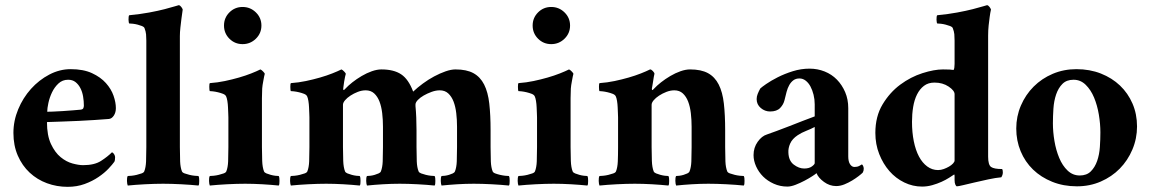

<svg xmlns="http://www.w3.org/2000/svg" viewBox="-20 -715 4457 744"><path d="M244 -406Q222 -406 206.5 -391.5Q191 -377 181.5 -357Q172 -337 167.5 -316Q163 -295 163 -282Q166 -282 183.5 -282.5Q201 -283 222 -284.5Q243 -286 263 -287.5Q283 -289 292 -290Q301 -291 303 -296Q305 -301 305 -306Q305 -323 302 -341Q299 -359 291.5 -373.5Q284 -388 272.5 -397Q261 -406 244 -406ZM254 -447Q303 -447 336.5 -431.5Q370 -416 390.5 -393Q411 -370 420 -344Q429 -318 429 -296Q429 -279 421 -267Q413 -255 402 -254Q377 -252 346.5 -250Q316 -248 284.5 -246.5Q253 -245 221.5 -244Q190 -243 162 -242Q162 -190 177.5 -157Q193 -124 215 -106Q237 -88 261 -81.5Q285 -75 302 -75Q346 -75 371.5 -91.5Q397 -108 414 -125Q419 -123 422.5 -117Q426 -111 426 -106Q426 -93 423 -88Q416 -78 400.5 -61.5Q385 -45 361.5 -29Q338 -13 308 -2Q278 9 242 9Q200 9 162 -5Q124 -19 95 -46Q66 -73 49 -112Q32 -151 32 -200Q32 -247 50.5 -291.5Q69 -336 100 -370.5Q131 -405 171 -426Q211 -447 254 -447Z M547 -558Q547 -571 546 -582Q545 -593 540 -606Q538 -611 530.5 -614Q523 -617 513.5 -619.5Q504 -622 495 -623Q486 -624 481 -624Q480 -624 479 -628.5Q478 -633 478 -638.5Q478 -644 478.5 -649.5Q479 -655 481 -656Q523 -660 558 -666.5Q593 -673 618 -679.5Q643 -686 657.5 -690.5Q672 -695 673 -695Q678 -694 682.5 -688Q687 -682 688 -678Q685 -660 683 -642Q681 -626 679 -608Q677 -590 677 -575V-145Q677 -113 678 -89.5Q679 -66 685 -51Q687 -46 695.5 -43Q704 -40 714 -37.5Q724 -35 734 -34Q744 -33 749 -33Q751 -30 751.5 -25Q752 -20 752 -14Q752 -8 751.5 -3Q751 2 749 4Q720 1 682 -1Q644 -3 612 -3Q580 -3 542 -1Q504 1 475 4Q474 2 473 -3Q472 -8 472 -14Q472 -20 472.5 -25Q473 -30 475 -33Q480 -33 490 -34Q500 -35 510 -37.5Q520 -40 528.5 -43Q537 -46 539 -51Q545 -66 546 -89.5Q547 -113 547 -145Z M848 -616Q848 -646 869 -667Q890 -688 920 -688Q950 -688 971.5 -667Q993 -646 993 -616Q993 -586 971.5 -565Q950 -544 920 -544Q890 -544 869 -565Q848 -586 848 -616ZM995 -145Q995 -117 996 -91.5Q997 -66 1003 -51Q1005 -46 1012.5 -43Q1020 -40 1029 -37.5Q1038 -35 1046.5 -34Q1055 -33 1060 -33Q1062 -30 1062.5 -25Q1063 -20 1063 -14Q1063 -8 1062.5 -3Q1062 2 1060 4Q1031 1 996.5 -1Q962 -3 930 -3Q898 -3 860 -1Q822 1 793 4Q792 2 791 -3Q790 -8 790 -14Q790 -20 790.5 -25Q791 -30 793 -33Q798 -33 808 -34Q818 -35 828 -37.5Q838 -40 846.5 -43Q855 -46 857 -51Q863 -66 864 -89.5Q865 -113 865 -145V-260Q865 -264 864.5 -275Q864 -286 863.5 -299Q863 -312 861 -324Q859 -336 856 -342Q853 -348 844 -351.5Q835 -355 824.5 -357.5Q814 -360 805 -361Q796 -362 793 -362Q792 -363 791.5 -368Q791 -373 791 -378.5Q791 -384 791.5 -388.5Q792 -393 794 -393Q823 -395 851.5 -401Q880 -407 906 -414.5Q932 -422 953.5 -430.5Q975 -439 989 -446Q994 -444 1000 -437.5Q1006 -431 1006 -429Q1005 -426 1003.5 -418.5Q1002 -411 1000.5 -402.5Q999 -394 997.5 -385.5Q996 -377 996 -372Q995 -355 995 -334.5Q995 -314 995 -309Z M1458 -446Q1506 -446 1534.5 -427Q1563 -408 1581 -360Q1598 -376 1619 -391.5Q1640 -407 1662.5 -419Q1685 -431 1706.5 -438.5Q1728 -446 1745 -446Q1788 -446 1814.5 -431.5Q1841 -417 1856 -387.5Q1871 -358 1876 -313.5Q1881 -269 1881 -210V-145Q1881 -113 1882 -89.5Q1883 -66 1889 -51Q1891 -46 1899 -43Q1907 -40 1917.5 -37.5Q1928 -35 1937.5 -34Q1947 -33 1952 -33Q1954 -30 1954.5 -25Q1955 -20 1955 -14Q1955 -8 1954.5 -3Q1954 2 1952 4Q1923 1 1885.5 -1Q1848 -3 1816 -3Q1784 -3 1752 -1Q1720 1 1691 4Q1690 2 1689 -3Q1688 -8 1688 -14Q1688 -20 1688.5 -25Q1689 -30 1691 -33Q1696 -33 1704 -34Q1712 -35 1720 -37.5Q1728 -40 1734.5 -43Q1741 -46 1743 -51Q1749 -66 1750 -89.5Q1751 -113 1751 -145V-224Q1751 -251 1748 -276.5Q1745 -302 1737.5 -321.5Q1730 -341 1717 -353Q1704 -365 1684 -365Q1669 -365 1652.5 -359Q1636 -353 1622 -345Q1608 -337 1599 -327.5Q1590 -318 1590 -310V-304Q1592 -283 1593 -259.5Q1594 -236 1594 -210V-145Q1594 -113 1595 -89.5Q1596 -66 1602 -51Q1604 -46 1612 -43Q1620 -40 1630 -37.5Q1640 -35 1649.5 -34Q1659 -33 1664 -33Q1666 -30 1666.5 -25Q1667 -20 1667 -14Q1667 -8 1666.5 -3Q1666 2 1664 4Q1635 1 1598 -1Q1561 -3 1529 -3Q1497 -3 1464 -1Q1431 1 1402 4Q1401 2 1400 -3Q1399 -8 1399 -14Q1399 -20 1399.5 -25Q1400 -30 1402 -33Q1407 -33 1415.5 -34Q1424 -35 1432 -37.5Q1440 -40 1447 -43Q1454 -46 1456 -51Q1462 -66 1463 -89.5Q1464 -113 1464 -145V-224Q1464 -251 1461 -276.5Q1458 -302 1450.5 -321.5Q1443 -341 1430 -353Q1417 -365 1397 -365Q1382 -365 1366.5 -359Q1351 -353 1338 -344.5Q1325 -336 1317 -326.5Q1309 -317 1309 -309V-145Q1309 -117 1310 -91.5Q1311 -66 1317 -51Q1319 -46 1326.5 -43Q1334 -40 1343 -37.5Q1352 -35 1360.5 -34Q1369 -33 1374 -33Q1376 -30 1376.5 -25Q1377 -20 1377 -14Q1377 -8 1376.5 -3Q1376 2 1374 4Q1345 1 1310.5 -1Q1276 -3 1244 -3Q1212 -3 1174 -1Q1136 1 1107 4Q1106 2 1105 -3Q1104 -8 1104 -14Q1104 -20 1104.5 -25Q1105 -30 1107 -33Q1112 -33 1122 -34Q1132 -35 1142 -37.5Q1152 -40 1160.5 -43Q1169 -46 1171 -51Q1177 -66 1178 -89.5Q1179 -113 1179 -145V-260Q1179 -264 1178.5 -275Q1178 -286 1177.5 -299Q1177 -312 1175 -324Q1173 -336 1170 -342Q1167 -348 1158 -351.5Q1149 -355 1138.5 -357.5Q1128 -360 1119 -361Q1110 -362 1107 -362Q1106 -363 1105.5 -368Q1105 -373 1105 -378.5Q1105 -384 1105.5 -388.5Q1106 -393 1108 -393Q1137 -395 1165.5 -401Q1194 -407 1220 -414.5Q1246 -422 1267.5 -430.5Q1289 -439 1303 -446Q1308 -444 1314 -437.5Q1320 -431 1320 -429Q1319 -426 1317 -417Q1315 -408 1313.5 -398Q1312 -388 1311 -380Q1310 -372 1310 -372Q1310 -367 1311 -366Q1313 -366 1314.5 -367.5Q1316 -369 1318 -371Q1329 -383 1345.5 -396Q1362 -409 1381.5 -420.5Q1401 -432 1421 -439Q1441 -446 1458 -446Z M2044 -616Q2044 -646 2065 -667Q2086 -688 2116 -688Q2146 -688 2167.5 -667Q2189 -646 2189 -616Q2189 -586 2167.5 -565Q2146 -544 2116 -544Q2086 -544 2065 -565Q2044 -586 2044 -616ZM2191 -145Q2191 -117 2192 -91.5Q2193 -66 2199 -51Q2201 -46 2208.5 -43Q2216 -40 2225 -37.5Q2234 -35 2242.5 -34Q2251 -33 2256 -33Q2258 -30 2258.5 -25Q2259 -20 2259 -14Q2259 -8 2258.5 -3Q2258 2 2256 4Q2227 1 2192.5 -1Q2158 -3 2126 -3Q2094 -3 2056 -1Q2018 1 1989 4Q1988 2 1987 -3Q1986 -8 1986 -14Q1986 -20 1986.5 -25Q1987 -30 1989 -33Q1994 -33 2004 -34Q2014 -35 2024 -37.5Q2034 -40 2042.5 -43Q2051 -46 2053 -51Q2059 -66 2060 -89.5Q2061 -113 2061 -145V-260Q2061 -264 2060.5 -275Q2060 -286 2059.5 -299Q2059 -312 2057 -324Q2055 -336 2052 -342Q2049 -348 2040 -351.5Q2031 -355 2020.5 -357.5Q2010 -360 2001 -361Q1992 -362 1989 -362Q1988 -363 1987.5 -368Q1987 -373 1987 -378.5Q1987 -384 1987.5 -388.5Q1988 -393 1990 -393Q2019 -395 2047.5 -401Q2076 -407 2102 -414.5Q2128 -422 2149.5 -430.5Q2171 -439 2185 -446Q2190 -444 2196 -437.5Q2202 -431 2202 -429Q2201 -426 2199.5 -418.5Q2198 -411 2196.5 -402.5Q2195 -394 2193.5 -385.5Q2192 -377 2192 -372Q2191 -355 2191 -334.5Q2191 -314 2191 -309Z M2654 -446Q2697 -446 2723.5 -431.5Q2750 -417 2765 -387.5Q2780 -358 2785 -313.5Q2790 -269 2790 -210V-145Q2790 -113 2791 -89.5Q2792 -66 2798 -51Q2800 -46 2808.5 -43Q2817 -40 2827 -37.5Q2837 -35 2847 -34Q2857 -33 2862 -33Q2864 -30 2864.5 -25Q2865 -20 2865 -14Q2865 -8 2864.5 -3Q2864 2 2862 4Q2833 1 2795 -1Q2757 -3 2725 -3Q2693 -3 2661 -1Q2629 1 2600 4Q2599 2 2598 -3Q2597 -8 2597 -14Q2597 -20 2597.5 -25Q2598 -30 2600 -33Q2605 -33 2613 -34Q2621 -35 2629 -37.5Q2637 -40 2643.5 -43Q2650 -46 2652 -51Q2658 -66 2659 -89.5Q2660 -113 2660 -145V-224Q2660 -251 2657 -276.5Q2654 -302 2646.5 -321.5Q2639 -341 2626 -353Q2613 -365 2593 -365Q2578 -365 2562.5 -359Q2547 -353 2534 -344.5Q2521 -336 2513 -326.5Q2505 -317 2505 -309V-145Q2505 -117 2506 -91.5Q2507 -66 2513 -51Q2515 -46 2522.5 -43Q2530 -40 2539 -37.5Q2548 -35 2556.5 -34Q2565 -33 2570 -33Q2572 -30 2572.5 -25Q2573 -20 2573 -14Q2573 -8 2572.5 -3Q2572 2 2570 4Q2541 1 2506.5 -1Q2472 -3 2440 -3Q2408 -3 2370 -1Q2332 1 2303 4Q2302 2 2301 -3Q2300 -8 2300 -14Q2300 -20 2300.5 -25Q2301 -30 2303 -33Q2308 -33 2318 -34Q2328 -35 2338 -37.5Q2348 -40 2356.5 -43Q2365 -46 2367 -51Q2373 -66 2374 -89.5Q2375 -113 2375 -145V-260Q2375 -264 2374.5 -275Q2374 -286 2373.5 -299Q2373 -312 2371 -324Q2369 -336 2366 -342Q2363 -348 2354 -351.5Q2345 -355 2334.5 -357.5Q2324 -360 2315 -361Q2306 -362 2303 -362Q2302 -363 2301.5 -368Q2301 -373 2301 -378.5Q2301 -384 2301.5 -388.5Q2302 -393 2304 -393Q2333 -395 2361.5 -401Q2390 -407 2416 -414.5Q2442 -422 2463.5 -430.5Q2485 -439 2499 -446Q2504 -446 2510 -439.5Q2516 -433 2516 -429Q2515 -426 2513.5 -417Q2512 -408 2510.5 -398Q2509 -388 2507.5 -380Q2506 -372 2506 -372Q2506 -367 2507 -366Q2509 -366 2510.5 -367.5Q2512 -369 2514 -371Q2525 -383 2541.5 -396Q2558 -409 2577.5 -420.5Q2597 -432 2617 -439Q2637 -446 2654 -446Z M3096 -62Q3115 -62 3126 -70Q3137 -78 3137 -83V-223Q3122 -215 3104 -208Q3086 -201 3071 -191Q3050 -177 3042 -159Q3034 -141 3035 -124Q3036 -92 3056 -77Q3076 -62 3096 -62ZM3031 8Q3003 8 2978.5 -3Q2954 -14 2937 -31Q2920 -48 2910 -70Q2900 -92 2900 -114Q2900 -143 2916 -165.5Q2932 -188 2952 -194Q2966 -199 2989.5 -207.5Q3013 -216 3039.5 -226.5Q3066 -237 3092 -247Q3118 -257 3137 -264V-311Q3137 -330 3132.5 -348Q3128 -366 3120.5 -380Q3113 -394 3102 -402.5Q3091 -411 3078 -411Q3064 -411 3054.5 -404Q3045 -397 3038.5 -385.5Q3032 -374 3028 -359Q3024 -344 3020 -327Q3016 -310 3003 -296.5Q2990 -283 2964 -283Q2944 -283 2928 -296.5Q2912 -310 2912 -331Q2912 -341 2916 -351Q2920 -361 2926 -372Q2931 -377 2949 -389.5Q2967 -402 2993.5 -415.5Q3020 -429 3052 -439Q3084 -449 3117 -449Q3148 -449 3175.5 -438Q3203 -427 3223 -406.5Q3243 -386 3255 -358Q3267 -330 3267 -296V-109Q3267 -89 3274 -78.5Q3281 -68 3291 -68Q3302 -68 3309.5 -72Q3317 -76 3320 -78Q3323 -76 3325 -71Q3327 -66 3327 -61Q3327 -53 3323 -46Q3318 -41 3307 -32.5Q3296 -24 3282 -15.5Q3268 -7 3252 -0.5Q3236 6 3220 6Q3195 6 3173 -10Q3151 -26 3144 -44Q3141 -41 3128 -32.5Q3115 -24 3098 -15Q3081 -6 3063 1Q3045 8 3031 8Z M3601 -395Q3577 -395 3560.5 -382.5Q3544 -370 3533.5 -349Q3523 -328 3518.5 -300.5Q3514 -273 3514 -243Q3514 -202 3521 -167.5Q3528 -133 3541 -108.5Q3554 -84 3573 -70Q3592 -56 3615 -56Q3626 -56 3637 -60Q3648 -64 3657.5 -69.5Q3667 -75 3673 -81.5Q3679 -88 3679 -93V-350Q3679 -364 3656 -379.5Q3633 -395 3601 -395ZM3634 -446Q3651 -446 3659.5 -445.5Q3668 -445 3674 -444Q3677 -444 3678 -452.5Q3679 -461 3679 -467V-558Q3679 -572 3678 -582.5Q3677 -593 3672 -606Q3670 -611 3662 -614Q3654 -617 3644.5 -619.5Q3635 -622 3626 -623Q3617 -624 3612 -624Q3611 -624 3610 -628.5Q3609 -633 3609 -638.5Q3609 -644 3609.5 -649.5Q3610 -655 3612 -656Q3654 -660 3689 -666.5Q3724 -673 3749.5 -679.5Q3775 -686 3789.5 -690.5Q3804 -695 3805 -695Q3810 -694 3814.5 -688Q3819 -682 3820 -678Q3817 -665 3815 -649Q3813 -635 3811 -616.5Q3809 -598 3809 -577V-108Q3809 -76 3820.5 -68Q3832 -60 3863 -60Q3866 -57 3866 -47Q3866 -37 3860 -28Q3838 -26 3810 -20Q3782 -14 3756.5 -8Q3731 -2 3712 2.5Q3693 7 3688 7Q3685 7 3682 0.5Q3679 -6 3679 -17V-33Q3679 -35 3678.5 -37.5Q3678 -40 3676 -38Q3670 -34 3657.5 -26Q3645 -18 3628.5 -10.5Q3612 -3 3592.5 2.5Q3573 8 3553 8Q3517 8 3484 -8Q3451 -24 3426.5 -52Q3402 -80 3387 -118Q3372 -156 3372 -200Q3372 -264 3400 -310.5Q3428 -357 3468.5 -387Q3509 -417 3554.5 -431.5Q3600 -446 3634 -446Z M4140 -406Q4113 -406 4097 -390Q4081 -374 4072.5 -349Q4064 -324 4062 -294Q4060 -264 4060 -237Q4060 -204 4066 -168.5Q4072 -133 4084.5 -103Q4097 -73 4117 -54Q4137 -35 4164 -35Q4191 -35 4207 -51Q4223 -67 4231.5 -91.5Q4240 -116 4242 -145.5Q4244 -175 4244 -202Q4244 -235 4238 -271Q4232 -307 4219.5 -337Q4207 -367 4187 -386.5Q4167 -406 4140 -406ZM4151 -447Q4203 -447 4246 -430Q4289 -413 4320 -383.5Q4351 -354 4368.5 -313.5Q4386 -273 4386 -225Q4386 -178 4368 -135.5Q4350 -93 4319 -61.5Q4288 -30 4245.5 -11.5Q4203 7 4153 7Q4101 7 4057.5 -10.5Q4014 -28 3983 -58Q3952 -88 3935 -129Q3918 -170 3918 -217Q3918 -264 3936 -306Q3954 -348 3985.5 -379.5Q4017 -411 4059.5 -429Q4102 -447 4151 -447Z"/></svg>

Font: Vermiglione
Style: Bold
Weight: 700
Version: Version 1.000